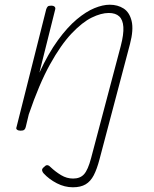

<svg xmlns="http://www.w3.org/2000/svg" viewBox="-20 -539 654 814"><path d="M402 136Q391 178 377.5 204Q364 230 343 242.5Q322 255 289 255Q254 255 221 238Q188 221 165 196Q160 191 158.5 183.5Q157 176 168 168Q175 160 182 161.5Q189 163 195 170Q215 189 239 203.5Q263 218 290 218Q320 218 336.5 199.5Q353 181 366 132L492 -344Q505 -394 503 -424.5Q501 -455 485.5 -469.5Q470 -484 441 -484Q409 -484 369 -464.5Q329 -445 283.5 -397Q238 -349 192 -266Q146 -183 102 -54L89 0Q87 8 82.5 11.5Q78 15 67 15Q58 15 52.5 11Q47 7 50 0L176 -500Q179 -508 182.5 -511.5Q186 -515 197 -515Q207 -515 211.5 -510.5Q216 -506 214 -499L147 -231Q185 -313 225.5 -368.5Q266 -424 305.5 -457Q345 -490 380.5 -504.5Q416 -519 445 -519Q479 -519 504 -503Q529 -487 538 -450Q547 -413 531 -352Z"/></svg>

Font: Playwrite IS Thin
Style: Regular
Weight: 250
Designer: Veronika Burian, José Scaglione
Foundry: TypeTogether
Version: Version 1.002